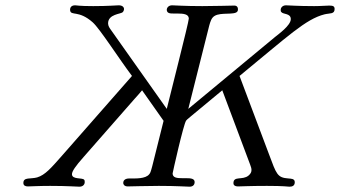

<svg xmlns="http://www.w3.org/2000/svg" viewBox="-20 -703 1280 723"><path d="M68 -14C68 -4 76 -1 85 -1C97 -1 123 -3 169 -3C235 -3 268 0 279 0C293 0 299 -9 299 -17C299 -20 299 -24 297 -26C290 -35 251 -26 251 -47C251 -58 264 -77 295 -112L487 -331C496 -341 506 -352 515 -363L596 -248C547 -51 549 -56 542 -47C528 -29 490 -31 467 -31C448 -31 444 -21 444 -14C444 -9 448 -1 461 -1C473 -1 530 -3 578 -3C647 -3 682 0 694 0C708 0 713 -9 713 -17C713 -31 698 -32 680 -32H667C648 -32 630 -33 630 -50C630 -52 671 -236 681 -249C686 -255 681 -250 817 -363L922 -83C925 -75 927 -69 927 -63C927 -55 924 -49 916 -42C893 -23 859 -42 859 -13C859 -7 863 -1 877 -1C888 -1 920 -3 985 -3C1053 -3 1062 0 1070 0C1080 0 1090 -3 1090 -17C1090 -31 1075 -30 1066 -31C1024 -34 1021 -47 993 -122L882 -417C1065 -567 1131 -631 1202 -649C1222 -654 1240 -649 1240 -669C1240 -679 1235 -682 1220 -682C1208 -682 1189 -680 1163 -680C1099 -680 1068 -683 1057 -683C1044 -683 1037 -674 1037 -666C1037 -663 1037 -660 1039 -658C1046 -648 1075 -654 1075 -631C1075 -607 1028 -574 1016 -564L689 -293L768 -607C772 -621 776 -636 788 -643C812 -658 864 -645 874 -660C876 -663 876 -666 876 -669C876 -676 872 -682 862 -682C852 -682 788 -680 742 -680C673 -680 639 -683 628 -683C615 -683 608 -674 608 -666C608 -662 610 -657 614 -655C619 -652 627 -652 637 -652H650C670 -652 691 -650 691 -633C691 -620 615 -323 608 -293L398 -590C393 -597 387 -605 387 -615C387 -650 435 -650 442 -657C445 -660 447 -665 447 -669C447 -676 441 -683 427 -683C417 -683 389 -680 331 -680C277 -680 270 -683 263 -683C248 -683 243 -674 244 -664C247 -642 276 -666 329 -619C356 -595 428 -482 477 -417L211 -114C173 -71 150 -44 120 -35C95 -28 68 -37 68 -14Z"/></svg>

Font: CMU Serif
Style: Italic
Weight: 500
Italic angle: -14.04°
Version: Version 0.7.0